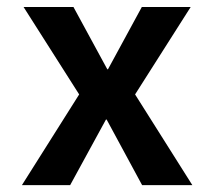

<svg xmlns="http://www.w3.org/2000/svg" viewBox="-20 -540 625 560"><path d="M43.9 0 210.9 -264.6 48.8 -519.5H194.3L293 -337.9H294.9L393.6 -519.5H536.1L374 -264.6L541 0H394.5L291 -191.4H289.1L184.6 0Z"/></svg>

Font: GenEi M Gothic v2 Bold
Style: Regular
Weight: 700
Version: Version 2.0